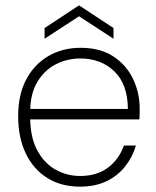

<svg xmlns="http://www.w3.org/2000/svg" viewBox="-20 -687 585 719"><path d="M280 12Q209 12 157 -20.5Q105 -53 76.5 -112.5Q48 -172 48 -252Q48 -332 78 -389Q108 -446 161 -477Q214 -508 282 -508Q355 -508 404 -476Q453 -444 478 -392Q503 -340 503 -281Q503 -271 503 -261.5Q503 -252 502 -240H81V-279H459Q458 -372 408 -420Q358 -468 281 -468Q232 -468 189.5 -446.5Q147 -425 120 -380.5Q93 -336 93 -267V-249Q93 -173 119.5 -124Q146 -75 188.5 -51.5Q231 -28 280 -28Q342 -28 383.5 -58.5Q425 -89 444 -142H489Q476 -98 448 -63Q420 -28 378 -8Q336 12 280 12ZM147 -542V-582L276 -667L405 -582V-542L276 -626Z"/></svg>

Font: DM Sans 24pt ExtraLight
Style: Regular
Weight: 250
Designer: Colophon Foundry, Jonny Pinhorn
Foundry: Colophon Foundry
Version: Version 4.004;gftools[0.9.30]